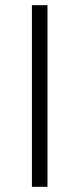

<svg xmlns="http://www.w3.org/2000/svg" viewBox="-20 -720 305 740"><path d="M103 0H163V-700H103Z"/></svg>

Font: Unageo Variable
Style: Regular
Weight: 300
Designer: Richard Sepsi
Foundry: Richard Sepsi
Version: Version 2.200